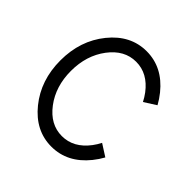

<svg xmlns="http://www.w3.org/2000/svg" viewBox="-176 -794 945 945"><g transform="rotate(45 296.0 -322.0)"><path d="M317.4 9.8Q206.1 9.8 127.4 -87.4Q48.8 -184.6 48.8 -322.3Q48.8 -460 127.4 -557.1Q206.1 -654.3 317.4 -654.3Q428.7 -654.3 507.3 -557.1Q527.8 -531.7 543 -503.9L481 -464.4Q470.2 -485.8 455.6 -505.4Q398.4 -581.1 317.4 -581.1Q236.3 -581.1 179.2 -505.4Q122.1 -429.7 122.1 -322.3Q122.1 -214.8 179.2 -139.2Q236.3 -63.5 317.4 -63.5Q398.4 -63.5 455.6 -139.2Q470.2 -158.7 481 -180.2L543 -140.6Q527.8 -112.8 507.3 -87.4Q428.7 9.8 317.4 9.8Z"/></g></svg>

Font: Catrinity
Style: Regular
Weight: 400
Designer: Alexander Lange
Foundry: High-Logic / Made with FontCreator
Version: Version 2.090;May 20, 2024;FontCreator 15.0.0.2974 64-bit